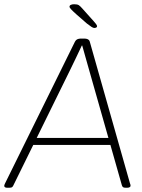

<svg xmlns="http://www.w3.org/2000/svg" viewBox="-38 -884 671 906"><path d="M-3 2Q-11 2 -14.5 -0.5Q-18 -3 -18 -7Q-18 -9 -17 -12Q-16 -15 -14 -19L315 -686Q318 -692 322 -695.5Q326 -699 332 -700.5Q338 -702 346 -702H357Q366 -702 371.5 -700.5Q377 -699 381 -695.5Q385 -692 386 -686L575 -20Q577 -16 577.5 -12.5Q578 -9 578 -7Q578 -3 573.5 -0.5Q569 2 561 2H557Q547 2 543 -0.5Q539 -3 537 -10L383 -552Q374 -583 366 -612Q358 -641 350 -669H348Q335 -641 321 -612Q307 -583 292 -552L24 -7Q21 -1 16.5 0.5Q12 2 1 2ZM101 -200V-233H500V-200ZM407 -752Q402 -752 394 -757Q386 -762 372 -773L325 -814Q307 -830 298.5 -839Q290 -848 290 -852Q290 -858 296 -861Q302 -864 312 -864Q327 -864 334 -859.5Q341 -855 353 -841L404 -784Q409 -778 414.5 -771.5Q420 -765 420 -760Q420 -756 416 -754Q412 -752 407 -752Z"/></svg>

Font: Asap Thin
Style: Italic
Weight: 250
Italic angle: -6°
Designer: Pablo Cosgaya
Foundry: Omnibus-Type
Version: Version 3.001